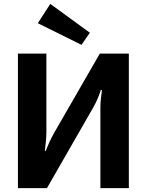

<svg xmlns="http://www.w3.org/2000/svg" viewBox="-20 -965 753 985"><path d="M641 -690V0H495V-410Q495 -434 497.5 -457Q500 -480 503 -503H497Q490 -480 480 -457Q470 -434 458 -413L221 0H72V-690H218V-288Q218 -265 215.5 -240.5Q213 -216 210 -191H215Q224 -215 234.5 -238Q245 -261 257 -282L492 -690ZM238 -945 441 -797 398 -735 174 -846Z"/></svg>

Font: Exo 2
Style: Bold
Weight: 700
Designer: Natanael Gama
Foundry: Natanael Gama
Version: Version 2.010